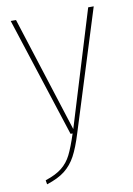

<svg xmlns="http://www.w3.org/2000/svg" viewBox="-82 -572 569 820"><g transform="rotate(-10 202.5 -162.0)"><path d="M220 1Q201 63 182 98Q163 133 134 156Q105 179 55 195L52 177Q98 162 124 141Q150 120 165.5 89Q181 58 200 0H191L23 -519H46L206 -18L359 -519H383Z"/></g></svg>

Font: Fira Sans Condensed Thin
Style: Regular
Weight: 250
Width: 3
Designer: Carrois Corporate & Edenspiekermann AG
Foundry: Carrois Corporate GbR & Edenspiekermann AG
Version: Version 4.203